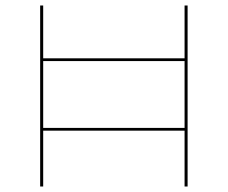

<svg xmlns="http://www.w3.org/2000/svg" viewBox="-20 -678 828 698"><path d="M662 -658V0H651V-203H137V0H126V-658H137V-466H651V-658ZM651 -213V-456H137V-213Z"/></svg>

Font: Ysabeau Hairline
Style: Regular
Weight: 100
Designer: Christian Thalmann (Catharsis Fonts)
Version: Version 0.003